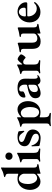

<svg xmlns="http://www.w3.org/2000/svg" viewBox="1374 -2188 1033 3821"><g transform="rotate(-90 1890.5 -277.5)"><path d="M245.7 -446C88.4 -446 21.7 -314.6 21.7 -197.1C21.7 -83.1 84.5 11.4 187.1 11.4C242.9 11.4 289.8 -17.8 335.6 -57.9C341.6 -62.1 343.4 -61.1 343.8 -53.6C343.8 -35.9 343.4 -16.7 343 -2.5C342.7 9.2 344.5 12.4 351.6 12.4C356.2 12.4 429.7 -12.1 518.8 -25.9C529.8 -27.7 535.9 -34.8 535.9 -39.1C535.9 -49.7 528.8 -52.6 518.8 -54C498.2 -57.2 466.3 -55.4 466.3 -113.6H465.9V-711.3L466.3 -711.6C466.3 -730.1 467.7 -752.1 467.7 -762.8C467.7 -770.6 464.5 -774.1 458.8 -774.1C454.9 -774.1 452.4 -773.1 447.8 -770.2C405.9 -747.2 367.5 -729 302.2 -716.6C285.9 -713.4 276.3 -710.6 276.3 -701.3C276.3 -693.9 281.6 -691.1 292.3 -688.2C341.6 -674.7 343.4 -661.9 343.4 -615.1L343.8 -615.4V-438.9C343.4 -430.8 340.9 -429 332.7 -431.1L331 -431.8C307.9 -440.7 277.7 -446 245.7 -446ZM138.8 -239.3C138.8 -311.4 161.6 -419 241.5 -419C305.4 -419 343.8 -352.6 343.8 -317.8V-127.1C343.8 -88.1 299.4 -54.7 255.7 -54.7C190 -54.7 138.8 -131 138.8 -239.3Z M594.8 7.8C607.6 7.8 643.8 0 687.9 0C751.4 0 792.3 7.8 830.6 7.8C837.7 7.8 847.7 6 847.7 -5C847.7 -12.4 843 -16 830.6 -18.8C777.7 -30.2 758.9 -52.6 758.9 -120.7V-391.3C758.9 -409.8 760.3 -431.8 760.3 -442.5C760.3 -450.3 757.1 -453.8 751.4 -453.8C747.5 -453.8 745 -452.8 740.4 -449.9C698.5 -426.8 660.2 -408.7 594.8 -396.3C578.5 -393.1 568.9 -390.3 568.9 -381C568.9 -373.6 574.2 -370.7 584.9 -367.9C634.2 -354.4 636 -341.6 636 -294.7V-75.3C636 -52.9 632.8 -28.4 597.7 -17.8C585.9 -13.8 582 -9.6 582 -3.6C582 3.6 587.4 7.8 594.8 7.8ZM620 -615.4C620 -572.8 652 -543.7 693.2 -543.7C734.4 -543.7 766.3 -572.8 766.3 -615.4C766.3 -657.7 734.4 -687.1 693.2 -687.1C652 -687.1 620 -657.7 620 -615.4Z M1161.9 -433.9C1132.8 -442.5 1106.9 -445.3 1074.9 -445.3C959.9 -445.3 889.6 -388.8 890.6 -304C892.4 -154.1 1139.6 -196.4 1139.6 -79.5C1139.6 -38.4 1106.9 -20.2 1064.6 -20.2C978 -20.2 922.6 -99.1 909.8 -154.8C908 -162.3 905.2 -168.3 898.4 -168.3C890.6 -168.3 888.8 -160.5 888.8 -154.1C888.8 -143.5 892 -67.5 894.2 -24.5C894.9 -12.1 900.6 -8.5 908.4 -6.7C981.9 11 1034.4 14.2 1056.1 14.2C1165.8 14.2 1224.1 -62.9 1224.1 -140.3C1224.1 -307.2 975.5 -272.7 975.5 -365.1C975.5 -396.3 1007.5 -415.1 1050.4 -415.1C1096.2 -415.1 1121.1 -392.8 1152.3 -350.1C1174.4 -320.7 1179.7 -310.4 1188.2 -310.4C1192.1 -310.4 1197.8 -312.5 1197.8 -322.1C1197.8 -328.8 1193.2 -373.2 1190 -411.9C1188.9 -424.7 1178.6 -429 1161.9 -433.9Z M1302.2 218.8C1315 218.8 1351.2 210.9 1395.2 210.9C1458.8 210.9 1499.6 218.8 1538 218.8C1545.1 218.8 1555 217 1555 206C1555 198.5 1550.4 195 1538 192.1C1485.1 180.8 1466.3 158.4 1466.3 90.2V3.6C1466.6 -4.3 1468.7 -6 1475.5 -4.3C1499.3 5.3 1530.5 11.4 1564.3 11.4C1721.6 11.4 1788.4 -120 1788.4 -237.6C1788.4 -351.6 1725.5 -446 1622.9 -446C1566.8 -446 1519.5 -416.5 1473.4 -375.7C1468 -371.8 1466.6 -373.2 1466.3 -380.7V-391.3C1466.3 -409.8 1467.7 -431.8 1467.7 -442.5C1467.7 -450.3 1464.5 -453.8 1458.8 -453.8C1454.9 -453.8 1452.4 -452.8 1447.8 -449.9C1405.9 -426.8 1367.5 -408.7 1302.6 -396.3C1285.9 -393.1 1276.3 -390.3 1276.3 -381C1276.3 -373.6 1281.6 -370.7 1292.3 -367.9C1341.6 -354.4 1343.4 -341.6 1343.4 -294.7V135.7C1343.4 158 1340.2 182.5 1305 193.2C1293.3 197.1 1289.4 201.3 1289.4 207.4C1289.4 214.5 1294.7 218.8 1302.2 218.8ZM1466.3 -116.8V-307.5C1466.3 -346.6 1510.7 -380 1554.3 -380C1620 -380 1671.2 -303.6 1671.2 -195.3C1671.2 -123.2 1648.4 -15.6 1568.5 -15.6C1504.6 -15.6 1466.3 -82 1466.3 -116.8Z M1949.2 14.2C2004.6 14.2 2071.7 -18.8 2106.2 -41.2C2109 -43 2111.2 -44 2113.3 -44C2116.5 -44 2118.6 -41.5 2120.4 -37.6C2133.2 -9.6 2159.1 11.4 2196.4 11.4C2247.2 11.4 2306.1 -24.1 2306.1 -45.5C2306.1 -49 2304.3 -52.6 2299 -52.6C2294.4 -52.6 2284.1 -44 2270.2 -44C2245.4 -44 2234.4 -64.6 2234 -114.3C2233.7 -206 2236.2 -223.4 2235.4 -296.5C2234.7 -388.1 2182.2 -446 2051.5 -445.3C1926.8 -444.6 1859 -391 1859 -316.1C1859 -295.1 1864 -288.4 1876.1 -288.4C1900.2 -288.4 1981.5 -311.4 1981.5 -340.6C1981.2 -348.7 1979.8 -361.9 1980.1 -371.4C1980.1 -392.8 1993.6 -412.6 2026.6 -412.6C2063.9 -412.6 2096.6 -390.3 2111.2 -346.6C2117.5 -328.5 2117.5 -300.1 2116.5 -279.8C2115.8 -262.8 2110.1 -256 2093.4 -252.5C1980.8 -229.4 1846.6 -205.3 1846.6 -89.5C1846.6 -22 1880.7 14.2 1949.2 14.2ZM1968.4 -109.4C1968.4 -180.8 2022.7 -211.3 2092 -226.6C2108.7 -229.8 2114.7 -225.1 2115.1 -208.1C2115.8 -175.8 2115.1 -143.1 2114 -110.8C2112.2 -61.1 2064.3 -41.2 2023.1 -41.2C1973.4 -41.2 1968.4 -81.7 1968.4 -109.4Z M2352.3 7.8C2365.1 7.8 2401.3 0 2445.3 0C2508.9 0 2549.7 7.8 2588.1 7.8C2595.2 7.8 2605.1 6 2605.1 -5C2605.1 -12.4 2600.5 -16 2588.1 -18.8C2535.2 -30.2 2516.3 -52.6 2516.3 -120.7V-271.3C2516.3 -316.4 2537.3 -332.4 2566.1 -332.4C2617.9 -332.4 2638.5 -284.8 2654.1 -284.8C2671.2 -284.8 2719.5 -348.4 2719.5 -374.3C2719.5 -394.5 2650.9 -443.2 2625.4 -443.2C2599.1 -443.2 2554.7 -388.5 2534.8 -362.9C2529.1 -355.5 2525.2 -352.3 2521.7 -352.3C2514.9 -352.3 2516.3 -367.5 2516.3 -391.3C2516.3 -409.8 2517.8 -431.8 2517.8 -442.5C2517.8 -450.3 2514.6 -453.8 2508.9 -453.8C2505 -453.8 2502.5 -452.8 2497.9 -449.9C2456 -426.8 2417.6 -408.7 2352.3 -396.3C2335.9 -393.1 2326.3 -390.3 2326.3 -381C2326.3 -373.6 2331.7 -370.7 2342.3 -367.9C2391.7 -354.4 2393.5 -341.6 2393.5 -294.7V-75.3C2393.5 -52.9 2390.3 -28.4 2355.1 -17.8C2343.4 -13.8 2339.5 -9.6 2339.5 -3.6C2339.5 3.6 2344.8 7.8 2352.3 7.8Z M2978 14.2C3050.1 14.2 3088.4 -15.3 3116.5 -41.9L3126.1 -50.8C3131.7 -55.8 3133.9 -55.4 3134.2 -47.9C3134.2 -32 3133.9 -15.6 3133.5 -2.8C3133.2 8.9 3134.9 12.1 3142 12.1C3146.7 12.1 3220.2 -12.4 3309.3 -26.3C3320.3 -28.1 3326.3 -35.2 3326.3 -39.4C3326.3 -50.1 3319.2 -52.9 3309.3 -54.3C3288.7 -57.5 3256.7 -55.8 3256.7 -114H3256.4V-413.7L3256.7 -414.1C3256.7 -433.2 3254.6 -441.1 3243.3 -441.1C3238.3 -441.1 3234 -439.3 3226.6 -436.8C3164.8 -414.8 3105.5 -408.4 3083.1 -404.8C3072.1 -403.1 3065.3 -398.4 3065.3 -389.9C3065.3 -380.7 3072.4 -378.2 3083.1 -377.8C3107.2 -377.1 3133.2 -375 3133.5 -332V-121.4C3133.5 -78.1 3084.9 -51.1 3039.8 -51.1C2972.3 -51.1 2951.7 -93 2951.7 -157V-414.1C2951.7 -433.2 2949.6 -441.1 2938.2 -441.1C2933.2 -441.1 2929 -439.3 2921.5 -436.8C2859.7 -414.8 2800.4 -408.4 2778.1 -404.8C2767 -403.1 2760.3 -398.4 2760.3 -389.9C2760.3 -380.7 2767.4 -378.2 2778.1 -377.8C2802.2 -377.1 2828.1 -375 2828.5 -332V-163.4C2828.5 -72.1 2847.7 14.2 2978 14.2Z M3561.4 11C3624.6 11 3677.6 -13.1 3724.8 -56.8C3744.3 -75.3 3759.2 -95.2 3759.2 -105.8C3759.2 -111.5 3755 -116.1 3747.5 -116.1C3737.9 -116.1 3733.7 -106.9 3721.6 -95.9C3694.6 -71 3660.9 -62.5 3628.9 -62.5C3529.1 -62.5 3475.1 -154.8 3475.1 -227.6C3475.1 -247.9 3478 -251.4 3501.8 -251.4H3729.4C3748.9 -251.4 3755.3 -261 3755.3 -282.3C3755.3 -359.7 3683.2 -445.3 3569.2 -445.3C3444.6 -445.3 3354.8 -332.7 3354.8 -206.7C3354.8 -85.6 3431.8 11 3561.4 11ZM3473.4 -300.1C3473.4 -351.9 3505.3 -417.6 3562.5 -417.6C3614 -417.6 3648.1 -370 3648.1 -317.1C3648.1 -289.1 3640.6 -282.3 3609.4 -281.2C3576.3 -280.2 3518.8 -278.8 3503.9 -278.8C3479 -278.4 3473.4 -282 3473.4 -300.1Z"/></g></svg>

Font: Margiela Serif Semibold
Style: Regular
Weight: 600
Designer: Andreas Faust, Stefan Endress
Version: Version 1.002;FEAKit 1.0